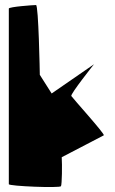

<svg xmlns="http://www.w3.org/2000/svg" viewBox="-20 -745 458 762"><path d="M15 -14C15 -6 218 2 222 -6C226 -13 227 -91 225 -121L392 -208C397 -213 267 -357 263 -364C259 -372 353 -490 353 -490L185 -374L138 -448C138 -456 133 -725 123 -725C112 -725 15 -718 15 -711Z"/></svg>

Font: Ampere
Style: UltCnd
Weight: 400
Version: Version 1